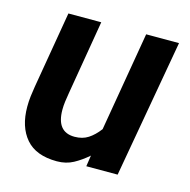

<svg xmlns="http://www.w3.org/2000/svg" viewBox="-82 -579 663 669"><g transform="rotate(15 250.0 -244.0)"><path d="M179 10Q103.5 10 67 -32.5Q30.5 -75 30.5 -147.5Q30.5 -167 32.8 -185.8Q35 -204.5 38 -221.5L85 -498H203.5L158.5 -231Q155.5 -213.5 153.5 -198.5Q151.5 -183.5 151.5 -169Q151.5 -88.5 216.5 -88.5Q245 -88.5 265.5 -101.8Q286 -115 304.5 -139.5L365.5 -498H484L396 0H283L289 -40Q264.5 -18.5 238.2 -4.2Q212 10 179 10Z"/></g></svg>

Font: Cabin Condensed
Style: Bold Italic
Weight: 700
Width: 3
Italic angle: -10°
Designer: Pablo Impallari
Foundry: Pablo Impallari. http://www.impallari.com Igino Marini. http://www.ikern.com
Version: Version 3.001; ttfautohint (v1.8.3)